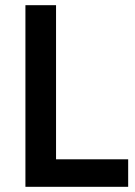

<svg xmlns="http://www.w3.org/2000/svg" viewBox="-20 -720 521 740"><path d="M78 -700H196V-106H474V0H78Z"/></svg>

Font: Renner* Medium
Style: Medium
Weight: 500
Version: Version 003.000 ; ttfautohint (v0.97) -l 8 -r 50 -G 200 -x 1